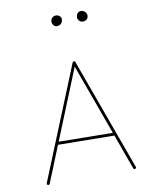

<svg xmlns="http://www.w3.org/2000/svg" viewBox="-99 -998 871 1086"><g transform="rotate(-10 336.0 -455.5)"><path d="M86.9 11.7Q79.1 8.3 82.5 0.5L345.2 -646Q349.1 -654.3 356.9 -649.9Q359.9 -648.4 360.8 -645.5L594.2 -2.9Q597.2 5.4 589.4 7.8Q581.1 10.7 578.6 2.9L505.9 -197.8L182.6 -201.7L98.1 7.3Q94.7 15.1 86.9 11.7ZM352.5 -620.6 189.5 -218.3 500 -214.4ZM474.1 -892.6Q474.1 -879.4 464.8 -871.6Q455.6 -863.8 443.4 -863.8Q430.2 -863.8 421.9 -873Q413.6 -882.3 413.6 -892.1Q413.6 -906.7 421.4 -915.5Q429.2 -924.3 439.9 -924.3Q455.1 -924.3 464.6 -914.8Q474.1 -905.3 474.1 -892.6ZM327.6 -898.4Q327.6 -882.8 318.1 -873.3Q308.6 -863.8 293 -863.8Q282.2 -863.8 274.7 -873Q267.1 -882.3 267.1 -894Q267.1 -906.7 275.9 -915.5Q284.7 -924.3 297.4 -924.3Q309.1 -924.3 318.4 -916.7Q327.6 -909.2 327.6 -898.4Z"/></g></svg>

Font: Mikhak-DS1-FD Thin
Style: Regular
Weight: 100
Designer: Amin Abedi
Version: Version 3.2